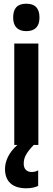

<svg xmlns="http://www.w3.org/2000/svg" viewBox="-20 -782 284 1036"><path d="M122 -762C73 -762 51 -737 51 -687C51 -639 76 -614 122 -614C169 -614 193 -639 193 -687C193 -736 171 -762 122 -762ZM108 102C108 70 119 45 162 0H187V-547H57V0H74C27 41 7 88 7 130C7 195 45 234 122 234C150 234 172 228 186 221V137C177 142 167 146 150 146C123 146 108 128 108 102Z"/></svg>

Font: Noto Sans Arabic UI XCn
Style: Bold
Weight: 700
Width: 2
Designer: Monotype Design Team, Nadine Chahine and Nizar Qandah
Foundry: Monotype Imaging Inc.
Version: Version 2.010